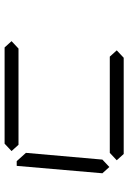

<svg xmlns="http://www.w3.org/2000/svg" viewBox="122 -694 571 856"><g transform="rotate(-90 408.0 -265.5)"><path d="M92 -64 64 -95 97 -477H118L127 -467L155 -436L125 -95ZM163 -500 196 -531H625L653 -500L620 -469H191ZM612 -31 579 0H150L122 -31L155 -62H584Z"/></g></svg>

Font: DSEG7 Classic Mini
Style: Light Italic
Weight: 300
Italic angle: -5°
Designer: Keshikan(Twitter:@keshinomi_88pro)
Version: Version 0.46